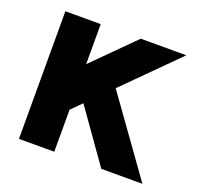

<svg xmlns="http://www.w3.org/2000/svg" viewBox="-96 -613 746 718"><g transform="rotate(20 277.0 -254.0)"><path d="M164.9 -298.1 375.6 0H539.3L302.5 -330.5ZM188.5 -167.2 529.1 -507.8Q516.9 -507.8 492 -507.8Q467.2 -507.8 438.5 -507.8Q409.8 -507.8 385 -507.8Q360.3 -507.8 347.9 -507.8L188.5 -348.4V-507.8H47.9V0H188.5Z"/></g></svg>

Font: Giphurs SC
Style: Regular
Weight: 400
Version: Version 0.920